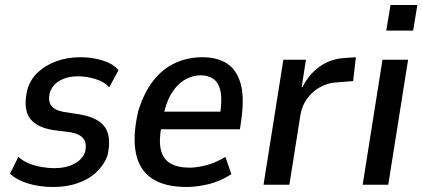

<svg xmlns="http://www.w3.org/2000/svg" viewBox="-20 -736 1683 765"><path d="M192 9Q137 9 91.5 -5Q46 -19 20 -44L53 -111Q72 -94 96 -84.5Q120 -75 146.5 -70.5Q173 -66 196 -66Q243 -66 276 -83.5Q309 -101 319 -131Q327 -164 313 -183Q299 -202 261 -209L190 -218Q121 -230 96.5 -268.5Q72 -307 89 -379Q101 -420 131 -448Q161 -476 204.5 -492Q248 -508 301 -508Q332 -508 361.5 -502Q391 -496 414.5 -485Q438 -474 452 -456L415 -388Q395 -411 359 -421.5Q323 -432 291 -432Q249 -432 218.5 -415Q188 -398 178 -365Q171 -334 184 -315.5Q197 -297 234 -290L299 -280Q373 -267 399 -228Q425 -189 408 -115Q395 -80 365 -51Q335 -22 290.5 -6.5Q246 9 192 9Z M724 9Q635 9 584.5 -25.5Q534 -60 521 -128Q508 -196 531 -294Q554 -368 591 -415Q628 -462 678 -485Q728 -508 787 -508Q845 -508 883.5 -483.5Q922 -459 938 -405.5Q954 -352 942 -263L936 -221H603L614 -291H874L855 -269Q866 -335 859 -370.5Q852 -406 831 -421Q810 -436 779 -436Q748 -436 717 -418.5Q686 -401 662.5 -362.5Q639 -324 628 -259L624 -237Q612 -176 621 -139Q630 -102 659 -85Q688 -68 735 -68Q765 -68 803 -78Q841 -88 878 -111L902 -42Q857 -13 810 -2Q763 9 724 9Z M1030 0 1109 -498H1199L1182 -389H1185Q1213 -443 1256 -472.5Q1299 -502 1354 -505L1398 -508L1387 -413L1312 -407Q1283 -404 1254 -388Q1225 -372 1204 -343.5Q1183 -315 1177 -278L1133 0Z M1519 -614 1536 -716H1643L1626 -614ZM1425 0 1504 -498H1606L1527 0Z"/></svg>

Font: Nunito Sans 7pt Condensed SemiBold
Style: Italic
Weight: 600
Width: 3
Italic angle: -9°
Designer: Vernon Adams
Foundry: Vernon Adams
Version: Version 3.101;gftools[0.9.27]